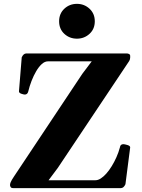

<svg xmlns="http://www.w3.org/2000/svg" viewBox="-20 -968 729 988"><path d="M48.3 0Q37.6 0 34.7 -5.6Q31.7 -11.2 31.7 -14.6V-17.6Q31.7 -22.5 35.4 -31.5Q39.1 -40.5 52.2 -60.1L403.8 -588.4L465.3 -669.9L474.1 -652.3H226.6Q210.4 -652.3 195.1 -638.4Q179.7 -624.5 166.3 -601.6Q152.8 -578.6 142.3 -551.5Q131.8 -524.4 125.5 -497.6Q121.6 -481.4 107.4 -481.4Q102.1 -481.4 89.8 -485.6Q77.6 -489.7 77.6 -498L91.8 -672.9Q100.6 -692.4 114.7 -692.9H633.3Q638.7 -692.9 644.3 -689.9Q649.9 -687 649.9 -680.2V-672.4Q649.9 -662.6 645 -654.3L277.8 -104.5L216.8 -22.9L208 -40.5H471.2Q484.4 -40.5 498.8 -49.8Q513.2 -59.1 527.6 -75.4Q542 -91.8 555.2 -113.3Q568.4 -134.8 579.3 -159.4Q590.3 -184.1 597.2 -210Q599.1 -226.1 615.2 -226.1Q620.6 -226.1 635.3 -221.9Q649.9 -217.8 649.9 -209.5L625.5 -20Q616.7 -0.5 602.5 0ZM376 -769Q337.9 -769 311 -793.9Q284.2 -818.8 284.2 -858.4Q284.2 -897.9 311 -923.1Q337.9 -948.2 376 -948.2Q413.6 -948.2 440.7 -923.1Q467.8 -897.9 467.8 -858.4Q467.8 -818.8 440.7 -793.9Q413.6 -769 376 -769Z"/></svg>

Font: Gelasio
Style: Regular
Weight: 400
Designer: Eben Sorkin
Foundry: Eben Sorkin
Version: Version 1.008